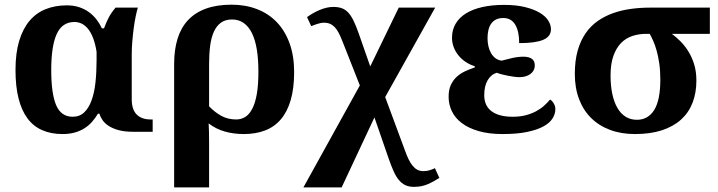

<svg xmlns="http://www.w3.org/2000/svg" viewBox="-20 -569 3100 829"><path d="M555.2 0Q518.1 0 492.2 -7.1Q466.3 -14.2 449.2 -25.4Q432.1 -36.6 422.6 -50.5Q413.1 -64.5 409.2 -78.1H402.8Q391.6 -59.1 377.4 -43Q363.3 -26.9 344.7 -15.1Q326.2 -3.4 302.7 3.2Q279.3 9.8 250 9.8Q201.2 9.8 163.1 -6.6Q125 -22.9 99.4 -56.9Q73.7 -90.8 60.3 -143.1Q46.9 -195.3 46.9 -267.1Q46.9 -339.4 62.7 -392.1Q78.6 -444.8 107.4 -479Q136.2 -513.2 177.2 -529.5Q218.3 -545.9 268.1 -545.9Q297.9 -545.9 321.5 -538.1Q345.2 -530.3 364 -516.6Q382.8 -502.9 396.5 -485.1Q410.2 -467.3 419.9 -446.8H429.2Q437.5 -469.7 448.5 -491.5Q459.5 -513.2 479 -536.1H575.2Q570.8 -522 565.9 -498.5Q561 -475.1 557.4 -447.5Q553.7 -419.9 551.3 -390.4Q548.8 -360.8 548.8 -334V-140.1Q548.8 -96.2 570.1 -74.7Q591.3 -53.2 630.9 -53.2H639.2V0ZM293.9 -64.9Q323.7 -64.9 343.5 -83.7Q363.3 -102.5 375.2 -135.3Q387.2 -168 392.1 -212.4Q397 -256.8 397 -308.1V-345.2Q391.6 -379.4 382.3 -403.8Q373 -428.2 360.6 -443.8Q348.1 -459.5 333 -466.8Q317.9 -474.1 301.8 -474.1Q248.5 -474.1 224.9 -422.1Q201.2 -370.1 201.2 -267.1Q201.2 -165 222.4 -115Q243.7 -64.9 293.9 -64.9Z M1250 -257.8Q1250 -187.5 1235.1 -136.7Q1220.2 -85.9 1192.4 -53.5Q1164.6 -21 1124.3 -5.6Q1084 9.8 1032.7 9.8Q989.3 9.8 950.9 -1Q912.6 -11.7 880.9 -36.1Q881.8 -22.5 882.3 -0.2Q882.8 22 882.8 48.8V240.2H731.9V-293Q731.9 -354 746.6 -401.6Q761.2 -449.2 791.7 -481.9Q822.3 -514.6 869.1 -531.7Q916 -548.8 980 -548.8Q1040 -548.8 1089.8 -529.5Q1139.6 -510.3 1175 -473.4Q1210.4 -436.5 1230.2 -382.3Q1250 -328.1 1250 -257.8ZM1095.7 -259.8Q1095.7 -313.5 1088.9 -355.2Q1082 -397 1067.9 -425.8Q1053.7 -454.6 1032.2 -469.7Q1010.7 -484.9 981.9 -484.9Q953.1 -484.9 934.1 -471.2Q915 -457.5 903.6 -432.4Q892.1 -407.2 887.5 -371.8Q882.8 -336.4 882.8 -293V-109.9Q907.2 -84.5 935.5 -68.8Q963.9 -53.2 1000 -53.2Q1021.5 -53.2 1039.1 -64.2Q1056.6 -75.2 1069.3 -99.6Q1082 -124 1088.9 -163.3Q1095.7 -202.6 1095.7 -259.8Z M1455.1 240.2H1290L1533.7 -200.2L1458 -392.1Q1450.2 -412.1 1442.4 -427Q1434.6 -441.9 1425.3 -451.7Q1416 -461.4 1404.5 -466.3Q1393.1 -471.2 1377.9 -471.2Q1372.6 -471.2 1365.2 -469.7Q1357.9 -468.3 1350.3 -465.8Q1342.8 -463.4 1335.7 -460.7Q1328.6 -458 1323.7 -456.1L1305.7 -495.1Q1317.9 -503.9 1331.3 -511.7Q1344.7 -519.5 1359.4 -525.6Q1374 -531.7 1388.9 -535.4Q1403.8 -539.1 1418.9 -539.1Q1439.9 -539.1 1455.3 -533.7Q1470.7 -528.3 1483.2 -515.1Q1495.6 -502 1506.3 -480Q1517.1 -458 1528.8 -424.8L1578.6 -282.2L1701.7 -536.1H1858.9L1643.1 -149.9L1729 82Q1736.3 102.5 1744.1 118.7Q1752 134.8 1761.2 146.2Q1770.5 157.7 1781.7 163.8Q1793 169.9 1807.6 169.9Q1823.2 169.9 1835.9 165.8Q1848.6 161.6 1857.9 157.2L1877 199.2Q1850.6 216.3 1825 227.1Q1799.3 237.8 1767.1 237.8Q1745.1 237.8 1729.2 230Q1713.4 222.2 1701.2 207Q1689 191.9 1679 169.2Q1668.9 146.5 1658.7 117.2L1596.7 -62Z M2085 -403.8Q2085 -385.7 2088.9 -368.9Q2092.8 -352.1 2100.6 -338.9Q2108.4 -325.7 2119.6 -317.4Q2130.9 -309.1 2146 -307.1Q2167 -313 2192.1 -318.6Q2217.3 -324.2 2240.7 -324.2Q2262.7 -324.2 2275.9 -315.4Q2289.1 -306.6 2289.1 -286.1Q2289.1 -264.2 2270.8 -250Q2252.4 -235.8 2221.7 -235.8Q2213.4 -235.8 2200.4 -237.5Q2187.5 -239.3 2173.3 -241.9Q2159.2 -244.6 2146.2 -248Q2133.3 -251.5 2125 -254.9Q2100.1 -247.6 2085.4 -222.4Q2070.8 -197.3 2070.8 -158.2Q2070.8 -112.3 2102.5 -88.6Q2134.3 -64.9 2193.8 -64.9Q2224.6 -64.9 2249.3 -71.3Q2273.9 -77.6 2293.7 -88.1Q2313.5 -98.6 2328.6 -112.1Q2343.8 -125.5 2355 -139.2Q2363.8 -134.3 2370.8 -122.6Q2377.9 -110.8 2377.9 -98.1Q2377.9 -77.1 2365.7 -57.6Q2353.5 -38.1 2326.4 -23.2Q2299.3 -8.3 2255.9 0.7Q2212.4 9.8 2149.9 9.8Q2090.8 9.8 2046.9 -2.9Q2002.9 -15.6 1974.1 -37.4Q1945.3 -59.1 1931.2 -88.4Q1917 -117.7 1917 -150.9Q1917 -181.2 1926.5 -201.9Q1936 -222.7 1951.7 -237.1Q1967.3 -251.5 1987.5 -261Q2007.8 -270.5 2029.8 -277.8V-283.2Q2007.3 -290 1989.3 -302.5Q1971.2 -314.9 1958.3 -331.3Q1945.3 -347.7 1938.5 -366.7Q1931.6 -385.7 1931.6 -405.8Q1931.6 -440.4 1947.5 -467Q1963.4 -493.7 1992.4 -511.5Q2021.5 -529.3 2063 -538.6Q2104.5 -547.9 2155.8 -547.9Q2209 -547.9 2247.3 -538.3Q2285.6 -528.8 2310.5 -513.9Q2335.4 -499 2347.2 -480.2Q2358.9 -461.4 2358.9 -442.9Q2358.9 -411.1 2325.2 -397Q2291.5 -382.8 2221.7 -382.8Q2221.7 -433.6 2204.6 -462.4Q2187.5 -491.2 2152.8 -491.2Q2133.3 -491.2 2120.4 -484.1Q2107.4 -477.1 2099.6 -465.1Q2091.8 -453.1 2088.4 -437.3Q2085 -421.4 2085 -403.8Z M2986.8 -221.2Q2986.8 -168 2970.2 -125.2Q2953.6 -82.5 2920.4 -52.5Q2887.2 -22.5 2837.4 -6.3Q2787.6 9.8 2721.2 9.8Q2662.1 9.8 2614.3 -8.1Q2566.4 -25.9 2532.5 -59.3Q2498.5 -92.8 2480.2 -141.1Q2461.9 -189.5 2461.9 -250Q2461.9 -306.6 2474.1 -349.9Q2486.3 -393.1 2508.1 -424.8Q2529.8 -456.5 2560.1 -477.8Q2590.3 -499 2626.5 -512Q2662.6 -524.9 2703.4 -530.5Q2744.1 -536.1 2787.1 -536.1H3044.9V-422.9H2880.9Q2897.5 -410.6 2916 -392.6Q2934.6 -374.5 2950.4 -349.9Q2966.3 -325.2 2976.6 -293.2Q2986.8 -261.2 2986.8 -221.2ZM2616.2 -242.2Q2616.2 -198.2 2623.8 -163.1Q2631.3 -127.9 2645.8 -103Q2660.2 -78.1 2681.4 -64.9Q2702.6 -51.8 2730 -51.8Q2778.3 -51.8 2804.7 -94.2Q2831.1 -136.7 2831.1 -225.1Q2831.1 -264.6 2826.4 -295.9Q2821.8 -327.1 2814.9 -351.3Q2808.1 -375.5 2800 -393.3Q2792 -411.1 2785.2 -422.9H2770Q2738.3 -422.9 2710.2 -413.6Q2682.1 -404.3 2661.4 -383.1Q2640.6 -361.8 2628.4 -327.4Q2616.2 -293 2616.2 -242.2Z"/></svg>

Font: Droid Serif
Style: Bold
Weight: 700
Designer: Monotype Design team
Foundry: Monotype Imaging Inc.
Version: Version 1.03